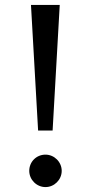

<svg xmlns="http://www.w3.org/2000/svg" viewBox="-20 -748 369 781"><path d="M106 -728 135 -217H194L223 -728ZM231 -53C231 -89 201 -119 165 -119C128 -119 99 -90 99 -53C99 -17 129 13 165 13C201 13 231 -17 231 -53Z"/></svg>

Font: Rosario
Style: Regular
Weight: 400
Designer: Hector Gatti
Foundry: Omnibus Type
Version: Version 1.100